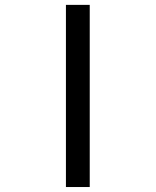

<svg xmlns="http://www.w3.org/2000/svg" viewBox="-20 -752 626 772"><path d="M340.8 0H245.1V-732.4H340.8Z"/></svg>

Font: Cascadia Code
Style: Regular
Weight: 400
Designer: Aaron Bell
Foundry: Saja Typeworks
Version: Version 2404.023